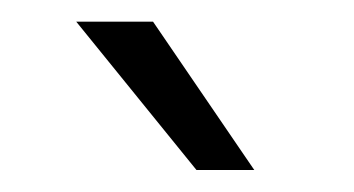

<svg xmlns="http://www.w3.org/2000/svg" viewBox="-20 -770 326 177"><path d="M121.1 -750 214.4 -613.3H161.1L50.3 -750Z"/></svg>

Font: Vazirmatn FD ExtraLight
Style: Regular
Weight: 200
Designer: Saber Rastikerdar
Foundry: Saber Rastikerdar
Version: Version 33.003